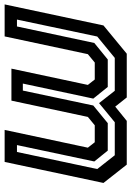

<svg xmlns="http://www.w3.org/2000/svg" viewBox="114 -694 580 849"><g transform="rotate(-90 404.5 -270.0)"><path d="M112.5 -540H254L175.5 -172L199.5 -141.5H274.5L311.5 -172L383.5 -510H525L453 -172L477 -141.5H552L589 -172L667.5 -540H809L716 -103L591 0H397.5L357 -51L294 0H100.5L19.5 -103ZM156.5 -485.5 81 -130.5 142 -53H288L372.5 -122.5L427 -53H572.5L667 -130.5L742 -485.5H711.5L638.5 -143.5L565.5 -84H444L392.5 -148L459 -459.5H428L362 -148L284 -84H162.5L114.5 -143.5L187 -485.5Z"/></g></svg>

Font: Tourney Thin SemiBold
Style: Italic
Weight: 600
Italic angle: -12°
Version: Version 1.015